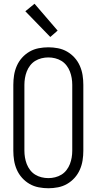

<svg xmlns="http://www.w3.org/2000/svg" viewBox="-20 -995 515 1023"><path d="M238 8Q212 8 186 3Q160 -2 137.5 -15Q115 -28 97.5 -47.5Q80 -67 69.5 -91Q59 -115 55 -140.5Q51 -166 51 -192V-543Q51 -569 55 -594.5Q59 -620 69.5 -644Q80 -668 97.5 -687.5Q115 -707 137.5 -720Q160 -733 186 -738Q212 -743 238 -743Q263 -743 289 -738Q315 -733 337.5 -720Q360 -707 377.5 -687.5Q395 -668 405.5 -644Q416 -620 420 -594.5Q424 -569 424 -543V-192Q424 -166 420 -140.5Q416 -115 405.5 -91Q395 -67 377.5 -47.5Q360 -28 337.5 -15Q315 -2 289 3Q263 8 238 8ZM238 -46Q256 -46 274 -50.5Q292 -55 307.5 -64.5Q323 -74 334.5 -89Q346 -104 352.5 -121Q359 -138 362 -156Q365 -174 365 -192V-543Q365 -561 362 -579Q359 -597 352.5 -614Q346 -631 334.5 -646Q323 -661 307.5 -670.5Q292 -680 274 -684.5Q256 -689 238 -689Q219 -689 201 -684.5Q183 -680 167.5 -670.5Q152 -661 140.5 -646Q129 -631 122.5 -614Q116 -597 113 -579Q110 -561 110 -543V-192Q110 -174 113 -156Q116 -138 122.5 -121Q129 -104 140.5 -89Q152 -74 167.5 -64.5Q183 -55 201 -50.5Q219 -46 238 -46ZM248 -798 115 -935 164 -975 287 -832Z"/></svg>

Font: Iosevka QP Light
Style: Regular
Weight: 300
Designer: Belleve Invis
Foundry: Belleve Invis
Version: Version 20.0.0; ttfautohint (v1.8.4)